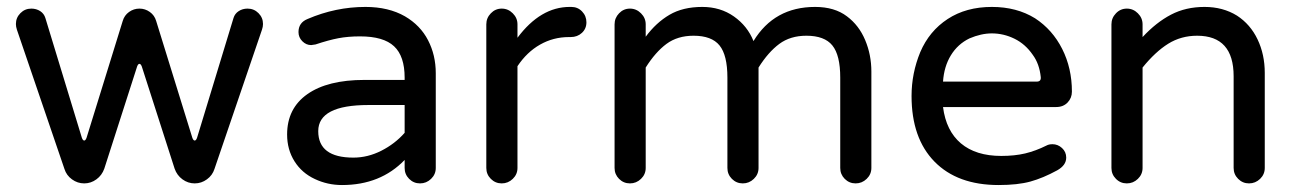

<svg xmlns="http://www.w3.org/2000/svg" viewBox="-20 -529 3780 560"><path d="M168 -36.1 29.3 -442.4Q26.4 -451.2 26.4 -459Q26.4 -477.5 39.6 -490.7Q52.7 -503.9 71.3 -503.9Q85.9 -503.9 97.2 -496.6Q108.4 -489.3 112.3 -476.6L218.8 -127Q221.7 -119.1 225.6 -119.1Q229.5 -119.1 232.4 -127L337.9 -467.8Q342.8 -484.4 356.4 -494.1Q370.1 -503.9 386.7 -503.9Q403.3 -503.9 417 -494.1Q430.7 -484.4 435.5 -467.8L541 -127Q543.9 -119.1 547.9 -119.1Q551.8 -119.1 554.7 -127L661.1 -476.6Q665 -489.3 676.3 -496.6Q687.5 -503.9 702.1 -503.9Q720.7 -503.9 733.9 -490.7Q747.1 -477.5 747.1 -459Q747.1 -451.2 744.1 -442.4L605.5 -36.1Q599.6 -17.6 583.5 -5.9Q567.4 5.9 547.9 5.9Q528.3 5.9 512.2 -5.9Q496.1 -17.6 489.3 -37.1L393.6 -335Q390.6 -342.8 386.7 -342.8Q382.8 -342.8 379.9 -335L284.2 -37.1Q277.3 -17.6 261.2 -5.9Q245.1 5.9 225.6 5.9Q206.1 5.9 189.9 -5.9Q173.8 -17.6 168 -36.1Z M898.4 -6.8Q860.4 -24.4 838.9 -58.6Q817.4 -92.8 817.4 -136.7Q817.4 -212.9 876.5 -254.4Q935.5 -295.9 1043 -295.9H1160.2V-302.7Q1160.2 -365.2 1129.4 -394Q1098.6 -422.9 1030.3 -422.9Q995.1 -422.9 966.8 -417.5Q938.5 -412.1 900.4 -399.4L887.7 -397.5Q873 -397.5 861.8 -408.7Q850.6 -419.9 850.6 -435.5Q850.6 -462.9 877 -473.6Q959 -508.8 1045.9 -508.8Q1113.3 -508.8 1161.1 -481.4Q1206.1 -455.1 1228.5 -411.6Q1251 -368.2 1251 -315.4V-39.1Q1251 -20.5 1237.3 -7.3Q1223.6 5.9 1205.1 5.9Q1186.5 5.9 1173.3 -7.3Q1160.2 -20.5 1160.2 -39.1V-62.5Q1089.8 10.7 977.5 10.7Q935.5 10.7 898.4 -6.8ZM1010.7 -69.3Q1052.7 -69.3 1092.3 -89.4Q1131.8 -109.4 1160.2 -141.6V-222.7H1054.7Q908.2 -222.7 908.2 -146.5Q908.2 -69.3 1010.7 -69.3Z M1398.4 -39.1V-458Q1398.4 -476.6 1411.6 -490.2Q1424.8 -503.9 1443.4 -503.9Q1461.9 -503.9 1475.6 -490.2Q1489.3 -476.6 1489.3 -458V-418.9Q1556.6 -508.8 1641.6 -508.8H1646.5Q1665 -508.8 1677.7 -495.6Q1690.4 -482.4 1690.4 -463.9Q1690.4 -445.3 1677.2 -433.1Q1664.1 -420.9 1644.5 -420.9H1639.6Q1593.8 -420.9 1555.2 -398.9Q1516.6 -377 1489.3 -335.9V-39.1Q1489.3 -20.5 1475.6 -7.3Q1461.9 5.9 1443.4 5.9Q1424.8 5.9 1411.6 -7.3Q1398.4 -20.5 1398.4 -39.1Z M1772.5 -39.1V-458Q1772.5 -476.6 1785.6 -490.2Q1798.8 -503.9 1817.4 -503.9Q1835.9 -503.9 1849.6 -490.2Q1863.3 -476.6 1863.3 -458V-421.9Q1893.6 -462.9 1932.6 -485.8Q1971.7 -508.8 2028.3 -508.8Q2081.1 -508.8 2120.6 -481Q2160.2 -453.1 2177.7 -409.2Q2238.3 -508.8 2357.4 -508.8Q2414.1 -508.8 2450.2 -481.4Q2485.4 -455.1 2503.4 -412.1Q2521.5 -369.1 2521.5 -320.3V-39.1Q2521.5 -20.5 2507.8 -7.3Q2494.1 5.9 2475.6 5.9Q2457 5.9 2443.8 -7.3Q2430.7 -20.5 2430.7 -39.1V-302.7Q2430.7 -368.2 2407.7 -396.5Q2384.8 -424.8 2332 -424.8Q2285.2 -424.8 2252.9 -400.9Q2220.7 -377 2192.4 -332V-39.1Q2192.4 -20.5 2178.7 -7.3Q2165 5.9 2146.5 5.9Q2127.9 5.9 2114.7 -7.3Q2101.6 -20.5 2101.6 -39.1V-302.7Q2101.6 -368.2 2078.6 -396.5Q2055.7 -424.8 2002.9 -424.8Q1956.1 -424.8 1923.8 -400.9Q1891.6 -377 1863.3 -332V-39.1Q1863.3 -20.5 1849.6 -7.3Q1835.9 5.9 1817.4 5.9Q1798.8 5.9 1785.6 -7.3Q1772.5 -20.5 1772.5 -39.1Z M2638.7 -249Q2638.7 -315.4 2664.1 -377Q2690.4 -438.5 2744.1 -473.6Q2797.9 -508.8 2873 -508.8Q2945.3 -508.8 2999 -475.6Q3049.8 -442.4 3078.1 -386.2Q3106.4 -330.1 3106.4 -261.7Q3106.4 -243.2 3093.8 -230Q3081.1 -216.8 3060.5 -216.8H2730.5Q2739.3 -147.5 2782.7 -110.8Q2826.2 -74.2 2900.4 -74.2Q2939.5 -74.2 2970.2 -81.5Q3001 -88.9 3032.2 -104.5Q3039.1 -108.4 3049.8 -108.4Q3065.4 -108.4 3077.6 -97.2Q3089.8 -85.9 3089.8 -69.3Q3089.8 -46.9 3063.5 -32.2Q3022.5 -9.8 2985.4 0.5Q2948.2 10.7 2892.6 10.7Q2772.5 10.7 2705.6 -57.6Q2638.7 -126 2638.7 -249ZM3003.9 -291Q3016.6 -291 3015.6 -303.7Q3011.7 -342.8 2992.2 -369.1Q2970.7 -400.4 2939 -416Q2907.2 -431.6 2873 -431.6Q2841.8 -431.6 2807.6 -417Q2773.4 -400.4 2753.4 -367.7Q2733.4 -335 2730.5 -291Z M3221.7 -39.1V-458Q3221.7 -476.6 3234.9 -490.2Q3248 -503.9 3266.6 -503.9Q3285.2 -503.9 3298.8 -490.2Q3312.5 -476.6 3312.5 -458V-420.9Q3352.5 -463.9 3395.5 -486.3Q3438.5 -508.8 3493.2 -508.8Q3546.9 -508.8 3587.9 -483.4Q3627 -458 3647.9 -414.1Q3668.9 -370.1 3668.9 -316.4V-39.1Q3668.9 -20.5 3655.3 -7.3Q3641.6 5.9 3623 5.9Q3604.5 5.9 3591.3 -7.3Q3578.1 -20.5 3578.1 -39.1V-306.6Q3578.1 -424.8 3471.7 -424.8Q3424.8 -424.8 3387.2 -401.4Q3349.6 -377.9 3312.5 -332V-39.1Q3312.5 -20.5 3298.8 -7.3Q3285.2 5.9 3266.6 5.9Q3248 5.9 3234.9 -7.3Q3221.7 -20.5 3221.7 -39.1Z"/></svg>

Font: jf-openhuninn-2.0
Style: Regular
Weight: 400
Designer: [Kosugi Maru]
Designed by MOTOYA      

[Varela Round]
Joe Prince (Latin component); Avraham Cornfeld (Hebrew component)
Foundry: justfont CO.,LTD.
Version: 2.0